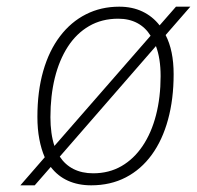

<svg xmlns="http://www.w3.org/2000/svg" viewBox="-20 -543 590 575"><path d="M41 12 114 -72Q103.5 -96 97.8 -126.2Q92 -156.5 92 -193Q92 -269.5 109.5 -330.5Q127 -391.5 159.8 -434.5Q192.5 -477.5 237.5 -500.2Q282.5 -523 337 -523Q376 -523 406.5 -508.5Q437 -494 458 -467L507 -523H550L476 -438Q500 -391.5 500 -321Q500 -246 483.2 -184.8Q466.5 -123.5 434.5 -79.5Q402.5 -35.5 356.8 -11.8Q311 12 253 12Q214 12 183.5 -1.8Q153 -15.5 132 -43L84 12ZM259 -24Q306.5 -24 343.8 -45.5Q381 -67 407.2 -106Q433.5 -145 447.2 -198.2Q461 -251.5 461 -315Q461 -341.5 457.5 -364Q454 -386.5 447 -405L159 -74Q175 -49.5 200.2 -36.8Q225.5 -24 259 -24ZM143 -106 431 -436Q415.5 -461 391 -474Q366.5 -487 334 -487Q285 -487 247 -465Q209 -443 183.2 -403.2Q157.5 -363.5 144.2 -309.8Q131 -256 131 -192Q131 -167.5 134 -145.8Q137 -124 143 -106Z"/></svg>

Font: Overpass Thin
Style: Italic
Weight: 250
Italic angle: -10°
Designer: Delve Withrington, Dave Bailey, Thomas Jockin
Foundry: Delve Fonts LLC
Version: Version 4.000